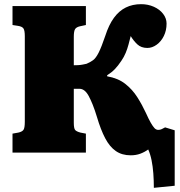

<svg xmlns="http://www.w3.org/2000/svg" viewBox="-20 -732 862 921"><path d="M718 169Q718 134 715.5 100Q713 66 707 36.5Q701 7 691 -15Q673 -2 652.5 5.5Q632 13 607 13Q565 13 535.5 -7.5Q506 -28 484.5 -69Q463 -110 445 -171Q435 -204 425 -229Q415 -254 405.5 -271.5Q396 -289 385 -297.5Q374 -306 362 -306H334V-144Q334 -116 340.5 -108.5Q347 -101 366 -96L392 -91V0H40V-91L68 -96Q86 -100 92.5 -109Q99 -118 99 -148V-558Q99 -586 92.5 -595.5Q86 -605 66 -608L40 -612V-703H392V-612L364 -606Q346 -602 340 -592Q334 -582 334 -555V-419Q344 -419 354.5 -419.5Q365 -420 375.5 -422Q386 -424 395 -426Q412 -433 426 -443Q440 -453 453.5 -480Q467 -507 485 -560Q502 -613 526.5 -646.5Q551 -680 583.5 -696Q616 -712 657 -712Q690 -712 718 -699.5Q746 -687 762.5 -665.5Q779 -644 779 -619Q779 -586 766 -559.5Q753 -533 731.5 -517.5Q710 -502 687 -502Q657 -502 638.5 -519.5Q620 -537 607 -559Q602 -539 596.5 -518.5Q591 -498 583 -478.5Q575 -459 562 -440Q546 -416 530.5 -400Q515 -384 494 -371V-366Q546 -357 580.5 -330Q615 -303 638.5 -266Q662 -229 680 -190Q693 -161 703 -143.5Q713 -126 721 -117.5Q729 -109 739 -109Q748 -109 755.5 -112.5Q763 -116 772 -121L818 -107V159Z"/></svg>

Font: Literata 18pt Black
Style: Regular
Weight: 900
Designer: Latin by Veronika Burian and Jose Scaglione. Greek by Irene Vlachou. Cyrillic by Vera Evstafieva.
Foundry: TypeTogether
Version: Version 3.103;gftools[0.9.29]